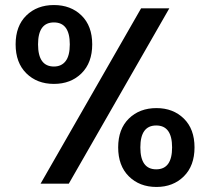

<svg xmlns="http://www.w3.org/2000/svg" viewBox="-20 -729 834 762"><path d="M194 -709Q261 -709 303.5 -667.5Q346 -626 346 -553Q346 -480 303.5 -438Q261 -396 194 -396Q127 -396 84.5 -438Q42 -480 42 -553Q42 -626 84.5 -667.5Q127 -709 194 -709ZM652 -696 253 0H141L540 -696ZM131 -553Q131 -465 194 -465Q224 -465 240.5 -486.5Q257 -508 257 -553Q257 -640 194 -640Q131 -640 131 -553ZM601 -300Q667 -300 709.5 -258.5Q752 -217 752 -144Q752 -71 709.5 -29Q667 13 601 13Q534 13 491.5 -29Q449 -71 449 -144Q449 -217 491.5 -258.5Q534 -300 601 -300ZM537 -144Q537 -57 600 -57Q663 -57 663 -144Q663 -231 600 -231Q537 -231 537 -144Z"/></svg>

Font: Poppins-Tabular Medium
Style: Regular
Weight: 500
Designer: Ninad Kale (Devanagari), Jonny Pinhorn (Latin)
Foundry: Indian Type Foundry
Version: Version 4.004